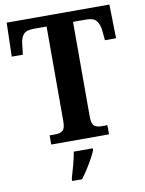

<svg xmlns="http://www.w3.org/2000/svg" viewBox="-100 -783 809 1073"><g transform="rotate(-10 305.0 -246.5)"><path d="M141 0V-52H176Q199 -52 214.5 -63Q230 -74 230 -117V-654H156Q114 -654 98 -634.5Q82 -615 79 -582L72 -522H9L14 -714H597L601 -522H538L532 -582Q528 -615 512 -634.5Q496 -654 454 -654H380V-117Q380 -74 395.5 -63Q411 -52 434 -52H469V0ZM221 208Q230 177 241.5 136Q253 95 258 61H366V71Q358 92 343 119Q328 146 310.5 173Q293 200 277 221H221Z"/></g></svg>

Font: Noto Serif Tamil SemiCondensed
Style: Bold Italic
Weight: 700
Width: 4
Italic angle: -12°
Designer: Indian Type Foundry, Tom Grace, and the Monotype Design Team
Foundry: Monotype Imaging Inc.
Version: Version 2.003; ttfautohint (v1.8.4.7-5d5b)